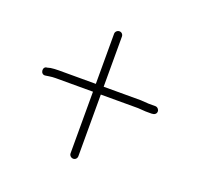

<svg xmlns="http://www.w3.org/2000/svg" viewBox="-93 -640 716 691"><g transform="rotate(20 265.0 -294.0)"><path d="M253.1 -538C244.8 -538 237.6 -531.2 237.6 -523V-331H94.9C84.3 -331 74.3 -330.3 64.9 -329L52.9 -326C34.1 -326 36.8 -293.6 56.9 -297L69.9 -299C77.9 -300.3 86.3 -301 94.9 -301H237.6V-65C237.6 -56.8 244.8 -50 253.1 -50C261.5 -50 267.6 -56.8 267.6 -65V-301H410.2L440.2 -299H462.7C473.5 -299 481.2 -304.4 481.2 -314C481.2 -321.9 474.1 -329 466.2 -329H440.7L410.2 -331H267.6V-523C267.6 -531.2 261.5 -538 253.1 -538Z"/></g></svg>

Font: MewTooHand
Style: Condensed
Weight: 400
Designer: Mew Too, Robert Jablonski
Version: Version 0.77